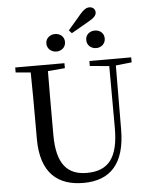

<svg xmlns="http://www.w3.org/2000/svg" viewBox="-67 -1118 937 1189"><g transform="rotate(-5 401.5 -523.0)"><path d="M307 -808C338 -808 365 -829 365 -863C365 -897 338 -917 307 -917C278 -917 249 -897 249 -863C249 -829 278 -808 307 -808ZM412 -913 520 -975C557 -995 570 -1011 570 -1029C570 -1049 555 -1063 534 -1063C516 -1063 500 -1054 478 -1029L395 -932ZM555 -808C585 -808 612 -829 612 -863C612 -897 585 -917 555 -917C524 -917 497 -897 497 -863C497 -829 524 -808 555 -808ZM505 -701 625 -690 626 -308C627 -118 562 -43 430 -43C312 -43 243 -110 243 -295V-394C243 -494 243 -594 244 -692L350 -701V-732H44V-701L137 -693C139 -594 139 -493 139 -394V-280C139 -65 246 17 404 17C572 17 663 -82 664 -291L666 -690L765 -701V-732H505Z"/></g></svg>

Font: Noto Serif HK Medium
Style: Regular
Weight: 500
Designer: Ryoko NISHIZUKA 西塚涼子 (kana & ideographs); Frank Grießhammer (Latin, Greek & Cyrillic); Wenlong ZHANG 张文龙 (bopomofo); San
Foundry: Adobe
Version: Version 2.001;hotconv 1.1.0;makeotfexe 2.6.0